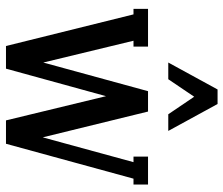

<svg xmlns="http://www.w3.org/2000/svg" viewBox="-74 -692 765 658"><g transform="rotate(90 309.0 -362.5)"><path d="M371.1 -556.2 311 -645 251 -556.2H193.8L286.1 -725.1H335.9L428.2 -556.2ZM516.1 -437V-486.8H611.8V-437H591.8L472.2 0H392.1L309.1 -342.8L214.8 0H137.2L28.8 -437H9.8V-486.8H139.2V-437H119.1L193.8 -127.9L292 -486.8H361.8L450.2 -126L535.2 -437Z"/></g></svg>

Font: Margherita Semibold
Style: Regular
Weight: 600
Designer: James Puckett
Foundry: Dunwich Type Founders
Version: Version 1.008;hotconv 1.0.109;makeotfexe 2.5.65596